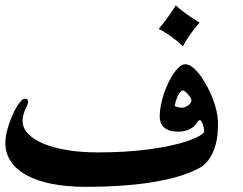

<svg xmlns="http://www.w3.org/2000/svg" viewBox="-20 -704 910 719"><path d="M634.3 -307.1Q647 -300.8 661.6 -300.8Q667.5 -300.8 673.8 -303.2Q680.2 -305.7 685.3 -309.6Q690.4 -313.5 693.6 -318.4Q696.8 -323.2 696.8 -328.1Q696.8 -332 693.1 -338.4Q689.5 -344.7 684.3 -350.6Q679.2 -356.4 673.8 -360.8Q668.5 -365.2 664.6 -365.2Q660.2 -365.2 655.8 -360.4Q651.4 -355.5 647.2 -347.4Q643.1 -339.4 639.6 -328.9Q636.2 -318.4 634.3 -307.1ZM727.5 -619.6Q690.4 -578.1 665 -530.8Q642.1 -552.2 619.6 -568.4Q597.2 -584.5 574.2 -595.7Q604.5 -630.4 638.2 -683.6Q675.8 -649.9 727.5 -619.6ZM299.8 -4.4Q230.5 -4.4 174.8 -15.4Q119.1 -26.4 80.3 -47.4Q41.5 -68.4 20.8 -99.1Q0 -129.9 0 -169.4Q0 -184.6 3.7 -202.6Q7.3 -220.7 13.7 -239Q20 -257.3 27.6 -274.7Q35.2 -292 43.5 -305.2Q51.8 -318.4 59.3 -326.4Q66.9 -334.5 72.8 -334.5Q79.6 -334.5 82.3 -331.1Q85 -327.6 85 -323.2Q85 -318.8 83.5 -314Q82 -309.1 79.6 -304.7Q64.5 -275.4 64.5 -252.4Q64.5 -224.6 85.7 -202.6Q106.9 -180.7 144.5 -165.3Q182.1 -149.9 233.6 -141.6Q285.2 -133.3 345.2 -133.3Q451.2 -133.3 536.1 -144.5Q621.1 -155.8 678.7 -174.8Q709.5 -185.1 727.1 -195.3Q744.6 -205.6 744.6 -211.4Q744.6 -217.3 743.2 -224.9Q741.7 -232.4 739.3 -239Q736.8 -245.6 734.1 -250Q731.4 -254.4 728.5 -254.4Q727.1 -254.4 724.1 -252.4Q721.2 -250.5 718.8 -246.1Q696.3 -210.9 647 -210.9Q612.8 -210.9 595.5 -225.8Q578.1 -240.7 578.1 -269.5Q578.1 -288.6 582.5 -310.5Q586.9 -332.5 594.2 -354Q601.6 -375.5 611.1 -395.3Q620.6 -415 631.1 -430.2Q641.6 -445.3 652.3 -454.3Q663.1 -463.4 672.9 -463.4Q711.9 -463.4 758.8 -374.5Q796.4 -300.8 796.4 -238.8Q796.4 -180.2 780 -139.9Q763.7 -99.6 734.9 -79.6Q675.8 -43.9 565.4 -24.2Q455.1 -4.4 299.8 -4.4Z"/></svg>

Font: XB Niloofar
Style: Bold
Weight: 700
Designer: Behnam
Foundry: Irmug
Version: Version 7.201 2008